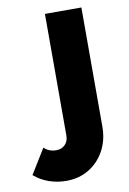

<svg xmlns="http://www.w3.org/2000/svg" viewBox="-202 -576 556 830"><g transform="rotate(-10 75.5 -161.5)"><path d="M22 202Q-18 202 -54 189.5Q-90 177 -119 152L-52 43Q-31 64 2 64Q25 64 40 49Q55 34 55 9V-525H215V-3Q215 57 189.5 103.5Q164 150 120.5 176Q77 202 22 202Z"/></g></svg>

Font: Raleway ExtraBold
Style: Regular
Weight: 800
Designer: Matt McInerney, Pablo Impallari, Rodrigo Fuenzalida
Foundry: Matt McInerney, Pablo Impallari, Rodrigo Fuenzalida
Version: Version 4.026